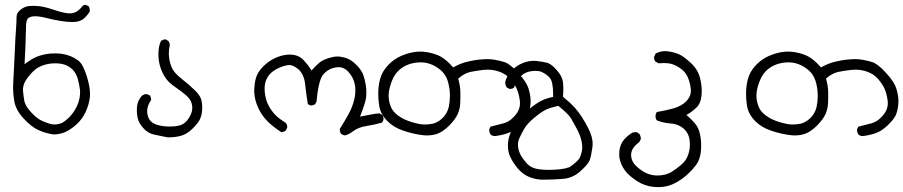

<svg xmlns="http://www.w3.org/2000/svg" viewBox="-20 -455 3684 783"><path d="M329.1 -435.1Q320.3 -435.1 316.4 -430.2Q311 -421.9 297.4 -411.1Q283.7 -400.4 264.6 -400.4Q242.2 -400.4 196.3 -416Q158.2 -429.2 129.4 -430.7Q122.1 -431.2 115.7 -431.2Q96.7 -431.2 86.4 -427.7Q72.8 -423.8 59.6 -411.6Q47.4 -400.4 47.4 -384.3Q47.4 -366.2 45.7 -342.3Q43.9 -318.4 43 -302.2Q41.5 -270 38.6 -208.3Q35.6 -146.5 34.4 -126Q33.2 -105.5 33.2 -97.7Q33.2 -71.8 38.1 -43.5Q43.9 -6.8 75.7 27.3Q106.9 62 136 75.2Q165 88.4 197.8 93.3Q222.7 93.3 244.4 84.2Q266.1 75.2 290.5 53.7Q314.9 32.2 329.1 2Q343.3 -28.3 346.7 -60.5Q347.2 -65.9 347.2 -72.3Q347.2 -101.1 334 -144Q318.4 -193.8 299.3 -208Q269.5 -230 232.9 -235.4Q218.3 -237.3 205.8 -237.3Q193.4 -237.3 184.3 -236.6Q175.3 -235.8 165.5 -233.9Q155.8 -231.9 146.2 -229.2Q136.7 -226.6 127 -222.2Q107.4 -213.4 87.4 -198.7L80.1 -192.9Q85.4 -290 85.4 -322.3Q85.4 -360.8 89.4 -371.6Q94.2 -386.2 114.7 -388.2Q119.1 -388.7 123.5 -388.7Q141.6 -388.7 169.4 -381.6Q197.3 -374.5 225.3 -369.9Q253.4 -365.2 272.9 -365.2Q280.3 -365.2 286.6 -365.7Q310.5 -367.7 325.2 -382.1Q339.8 -396.5 346.2 -409.2Q346.2 -410.6 346.2 -411.6Q346.2 -421.9 341.8 -429.2L330.6 -435.1Q330.1 -435.1 329.1 -435.1ZM203.1 52.7Q192.9 52.7 182.6 49.8Q159.2 42 145 34.7Q127 24.9 105 0.7Q83 -23.4 79.3 -43.2Q75.7 -63 74.2 -81.1Q73.7 -85 73.7 -88.4Q73.7 -103 79.8 -117.2Q85.9 -131.3 106 -154.3Q126.5 -177.7 148.4 -186Q174.8 -196.8 205.1 -196.8Q237.3 -196.8 256.8 -185.5Q267.1 -180.2 275.4 -171.9Q291 -155.8 297.1 -133.5Q303.2 -111.3 306.2 -88.4Q306.6 -83 306.6 -78.9Q306.6 -74.7 306.4 -69.3Q306.2 -64 304.4 -55.2Q302.7 -46.4 299.8 -37.1Q287.1 -1.5 261.7 23.9Q249 36.6 233.9 45.9H233.4Q217.8 52.7 203.1 52.7Z M538.1 -4.9Q538.1 12.2 541.5 26.9Q545.9 46.9 564.9 67.9Q583.5 88.9 609.4 94Q635.3 99.1 662.6 105Q666 105 669.4 105Q694.3 105 716.8 99.1Q741.7 92.8 765.1 69.6Q788.6 46.4 795.4 31.2Q804.7 11.2 804.7 -16.1Q804.7 -29.3 802.2 -43Q798.8 -63.5 774.4 -87.2Q750 -110.8 721.2 -133.3Q691.9 -156.2 682.6 -175.3Q673.3 -193.8 669.9 -217.8Q668.5 -227.5 668.5 -233.4Q668.5 -251.5 671.4 -265.6Q672.4 -269 672.4 -271Q672.4 -272.9 671.9 -275.4Q671.4 -281.7 667 -287.6L655.8 -294.4Q655.3 -294.4 654.8 -294.4Q644 -294.4 636.2 -287.6Q626 -266.1 626 -233.9Q626 -202.6 636.2 -174.3Q646.5 -147 660.6 -129.9Q672.4 -115.7 689 -104Q717.3 -84.5 737.8 -67.4Q758.8 -49.3 762.7 -29.3Q764.2 -22 764.2 -17.6Q764.2 -3.4 760.3 5.9Q753.9 22.9 742.7 36.6Q731 50.8 713.9 56.2Q696.8 61 671.1 61Q645.5 61 623 54.7Q598.6 47.9 588.9 31.7Q580.1 16.6 580.1 -2.4Q580.1 -23.4 596.2 -47.4Q596.2 -48.3 596.2 -48.8Q596.2 -58.6 590.8 -65.9L579.6 -70.8Q578.1 -71.3 576.7 -71.3Q575.2 -71.3 573.2 -71Q571.3 -70.8 568.4 -69.8Q563.5 -68.4 558.6 -64.5Q540.5 -43.9 538.6 -19Q538.1 -11.7 538.1 -4.9Z M1543.9 28.8Q1543.9 19.5 1538.6 13.2L1527.3 7.3Q1510.7 8.3 1494.1 11.7Q1477.5 15.1 1448.2 20.5Q1460 -9.8 1465.6 -27.1Q1471.2 -44.4 1472.7 -55.7Q1474.1 -66.9 1474.1 -79.1Q1474.1 -91.3 1472.2 -105Q1468.3 -130.9 1461.4 -149.9Q1454.1 -168.5 1438 -185.5Q1421.9 -202.6 1407.7 -210.9Q1394 -219.2 1371.6 -223.1Q1364.7 -224.6 1356.9 -224.6Q1341.3 -224.6 1324.2 -219.2Q1297.9 -211.9 1283.7 -200.2Q1268.6 -188 1254.4 -171.9L1250.5 -167.5L1247.1 -172.4Q1236.8 -189.9 1218.3 -209.5Q1197.3 -232.4 1161.6 -232.4Q1139.6 -232.4 1114.7 -223.6Q1081.1 -211.4 1054.7 -185.5Q1033.7 -164.1 1026.4 -145Q1019 -126 1017.1 -94.2Q1016.6 -90.3 1016.6 -85.9Q1016.6 -58.6 1027.3 -28.8Q1042 10.7 1071.3 40Q1093.3 62 1127.9 84.5Q1137.2 82.5 1145 78.1L1150.9 65.9Q1151.4 64.5 1151.4 62.5Q1151.4 52.7 1144.5 45.4Q1111.3 24.9 1095.7 5.9Q1080.1 -13.2 1071 -33.9Q1062 -54.7 1059.6 -81.1Q1059.1 -87.9 1059.1 -93.8Q1059.1 -112.8 1064.9 -127Q1072.3 -146 1086.4 -158.7Q1105.5 -175.3 1135.3 -185.1Q1151.9 -189.9 1159.2 -189.9Q1175.8 -189.9 1196.3 -172.9Q1220.2 -152.8 1224.6 -109.4Q1229 -69.3 1235.4 -30.3L1246.1 -24.9Q1247.1 -24.9 1248 -24.9Q1257.8 -24.9 1265.1 -30.3L1271 -41.5Q1278.8 -128.9 1298.8 -151.9Q1318.8 -174.8 1349.1 -180.2Q1355 -181.2 1360.4 -181.2Q1381.8 -181.2 1398.4 -164.6Q1421.9 -139.6 1427.2 -109.9Q1429.2 -98.1 1429.2 -83.5Q1429.2 -68.8 1425.3 -51.8Q1418 -19 1400.9 11.5Q1383.8 42 1365.7 70.8Q1365.7 71.8 1365.7 74Q1365.7 76.2 1366.2 79.1Q1367.2 85.9 1371.1 90.8Q1377.9 96.2 1386.7 97.2Q1400.9 94.2 1420.4 80.1Q1441.4 64 1474.6 58.8Q1507.8 53.7 1538.1 44.9L1543.5 34.7Q1543.9 31.7 1543.9 28.8Z M2144 -41Q2144 -62.5 2137.2 -87.4Q2128.9 -120.1 2094.2 -156.7Q2074.7 -178.2 2061.5 -188Q2048.3 -197.8 2040.5 -200.7Q2020.5 -207.5 1996.6 -211.4Q1981.9 -213.9 1968.3 -213.9Q1929.7 -213.9 1887.2 -203.6Q1858.9 -197.3 1831.1 -181.6L1828.1 -180.2Q1819.8 -189.5 1814 -195.3Q1790 -219.2 1767.6 -229Q1740.2 -240.7 1707.5 -244.1Q1700.7 -244.6 1693.8 -244.6Q1667 -244.6 1636.7 -234.9Q1598.1 -222.7 1572 -198.5Q1545.9 -174.3 1535.2 -147.9Q1522.5 -116.2 1522.5 -72.3Q1522.5 -47.9 1526.4 -23.4Q1531.7 10.3 1560.1 39.1Q1585.4 64.5 1623.3 77.4Q1661.1 90.3 1696.3 95.2Q1710 97.2 1717.8 97.2Q1725.6 97.2 1729 97.2Q1744.6 96.2 1757.6 92.5Q1770.5 88.9 1783.7 80.3Q1796.9 71.8 1810.5 58.6Q1836.9 31.7 1846.4 10.5Q1856 -10.7 1856.9 -34.7Q1857.9 -59.6 1857.4 -82.3Q1856.9 -105 1848.6 -134.3L1850.6 -136.2Q1874 -156.2 1897.9 -161.6Q1921.4 -166.5 1951.2 -169.9Q1959.5 -170.9 1967.8 -170.9Q1990.2 -170.9 2012.2 -164.1Q2042.5 -154.3 2060.8 -133.1Q2079.1 -111.8 2087.6 -92.5Q2096.2 -73.2 2100.1 -43.5Q2100.6 -38.6 2100.6 -33.7Q2100.6 -3.4 2073.7 23.4Q2055.2 42.5 2032.2 48.3Q2006.8 54.7 1980.5 61.5L1975.1 72.3Q1975.1 73.2 1975.1 74.7Q1975.1 85.4 1981 93.8Q1987.3 99.1 1996.1 100.1Q2024.4 97.2 2049.8 88.4Q2074.7 80.1 2099.1 57.1Q2123.5 33.7 2131.8 17.1Q2140.1 0.5 2143.1 -26.9Q2144 -33.7 2144 -41ZM1746.1 49.3Q1728.5 52.7 1714.1 52.7Q1699.7 52.7 1689.7 50.5Q1679.7 48.3 1671.4 46.4Q1639.6 38.1 1618.2 25.9Q1583.5 5.9 1573.2 -21.5Q1564.9 -43 1564.9 -64.7Q1564.9 -86.4 1574.2 -114.3Q1585 -145 1599.6 -161.1Q1630.4 -195.3 1683.1 -200.2Q1689.9 -200.7 1695.8 -200.7Q1737.8 -200.7 1774.9 -170.9Q1795.9 -153.8 1804.7 -128.4Q1814.9 -98.1 1814.9 -63.5Q1814.9 -42 1810.5 -21Q1803.2 13.7 1773.9 35.6Q1760.7 44.9 1746.1 49.3Z M2163.6 -166Q2178.2 -166 2187.5 -162.1Q2206.5 -154.3 2221.2 -138.7Q2235.8 -123 2235.8 -70.3Q2235.8 -66.9 2235.8 -60.1L2232.4 -59.1Q2198.7 -52.7 2170.4 -34.2Q2139.6 -14.2 2114.5 12Q2089.4 38.1 2072.3 66.2Q2055.2 94.2 2051.8 126.5Q2051.3 132.8 2051.3 139.2Q2051.3 164.1 2061 185.1Q2074.2 212.4 2094.2 234.9Q2113.8 256.8 2138.4 266.8Q2163.1 276.9 2191.4 277.8Q2235.4 277.8 2276.4 274.4Q2316.4 271 2347.7 242.7Q2378.9 214.4 2385.3 197.3Q2391.1 179.7 2396 145Q2397 138.7 2397 132.3Q2397 103.5 2379.4 68.8Q2353 16.6 2324.7 -15.1Q2305.2 -36.6 2275.9 -60.5Q2277.3 -78.6 2277.3 -92.8Q2277.3 -106.9 2275.9 -119.6Q2272.5 -147.5 2242.2 -178.2Q2224.1 -195.8 2210.4 -199.2Q2192.4 -203.6 2167 -206.5Q2162.1 -207 2156.7 -207Q2136.2 -207 2113.8 -198.7Q2085.4 -187.5 2065.4 -166Q2045.4 -144.5 2040.5 -120.6Q2040.5 -119.1 2040.5 -116Q2040.5 -112.8 2042 -107.7Q2043.5 -102.5 2046.9 -98.1L2058.1 -92.3Q2058.6 -92.3 2060.5 -92.3Q2062.5 -92.3 2064.9 -92.8Q2071.3 -93.8 2076.2 -97.2Q2082.5 -117.2 2098.1 -137.2Q2114.7 -159.2 2143.6 -164.1Q2154.3 -166 2163.6 -166ZM2175.3 234.9Q2146.5 230.5 2130.1 213.1Q2113.8 195.8 2104.5 179.2Q2095.2 162.6 2092.8 144Q2092.3 139.6 2092.3 135.3Q2092.3 121.1 2098.6 107.4Q2106.4 90.8 2117.2 71.3Q2128.4 50.8 2158.7 25.4Q2189 0 2208 -8.5Q2227.1 -17.1 2256.8 -23.4Q2298.3 9.8 2309.3 28.8Q2320.3 47.9 2329.6 65.2Q2338.9 82.5 2343.3 93.8Q2354.5 122.1 2354.5 145.5Q2354.5 159.7 2349.6 174.3Q2347.2 182.1 2344.2 188.5Q2336.4 203.1 2302.7 226.6Q2285.2 232.9 2267.1 234.9Q2238.8 237.8 2218 237.8Q2197.3 237.8 2175.3 234.9Z M2664.1 308.1Q2697.8 308.1 2725.1 295.4Q2762.2 278.3 2792.5 247.6Q2818.8 221.2 2827.6 202.9Q2836.4 184.6 2838.9 155.8Q2839.4 147.5 2839.4 140.1Q2839.4 132.8 2838.9 122.3Q2838.4 111.8 2835.4 96.2Q2830.1 65.4 2812.5 46.4Q2794.9 26.9 2784.2 18.1L2779.3 14.2L2784.7 10.7Q2801.3 1.5 2819.8 -16.1Q2837.4 -32.2 2840.8 -64.5Q2841.8 -73.7 2841.8 -83Q2841.8 -107.9 2835.4 -134.3Q2827.1 -170.4 2798.1 -197.5Q2769 -224.6 2750 -233.2Q2731 -241.7 2704.6 -245.6Q2698.7 -246.6 2692.4 -246.6Q2673.3 -246.6 2653.8 -236.8L2647.9 -224.1Q2647.5 -222.2 2647.5 -220.2Q2647.5 -210.4 2653.3 -203.6L2666 -196.8Q2676.8 -197.8 2686 -197.8Q2711.4 -197.8 2725.6 -191.9Q2750 -182.6 2768.1 -165Q2781.2 -151.4 2787.6 -133.3Q2795.4 -112.3 2797.4 -88.9Q2797.4 -86.4 2797.4 -84Q2797.4 -61 2778.1 -41.5Q2758.8 -22 2726.1 -12.9Q2693.4 -3.9 2658.2 2L2653.8 12.7Q2653.3 15.6 2653.3 18.6Q2653.3 27.8 2658.2 35.6Q2684.6 46.4 2713.4 48.3Q2749 50.8 2772 73.2Q2789.6 91.3 2792.5 117.7Q2793.5 125.5 2793.5 133.3Q2793.5 153.8 2787.6 172.9Q2779.3 198.7 2759.5 215.8Q2739.7 232.9 2718.8 246.1Q2693.8 260.7 2662.1 260.7Q2640.6 260.7 2622.6 253.9Q2601.1 246.1 2577.6 225.1Q2553.7 203.6 2553.7 176.8Q2553.7 148.9 2586.4 125L2593.3 112.8Q2593.3 112.3 2593.3 111.3Q2593.3 99.6 2586.9 90.3L2575.2 83.5L2560.1 85.4Q2541.5 95.7 2525.4 113.8Q2509.3 131.8 2505.9 160.6Q2505.4 167 2505.4 170.4Q2505.4 173.8 2505.4 178Q2505.4 182.1 2506.3 189Q2508.8 203.1 2514.6 216.3Q2526.9 243.2 2549.3 262.2Q2571.8 281.2 2594.7 293Q2625.5 308.1 2664.1 308.1Z M3644 -41Q3644 -62.5 3637.2 -87.4Q3628.9 -120.1 3594.2 -156.7Q3574.7 -178.2 3561.5 -188Q3548.3 -197.8 3540.5 -200.7Q3520.5 -207.5 3496.6 -211.4Q3481.9 -213.9 3468.3 -213.9Q3429.7 -213.9 3387.2 -203.6Q3358.9 -197.3 3331.1 -181.6L3328.1 -180.2Q3319.8 -189.5 3314 -195.3Q3290 -219.2 3267.6 -229Q3240.2 -240.7 3207.5 -244.1Q3200.7 -244.6 3193.8 -244.6Q3167 -244.6 3136.7 -234.9Q3098.1 -222.7 3072 -198.5Q3045.9 -174.3 3035.2 -147.9Q3022.5 -116.2 3022.5 -72.3Q3022.5 -47.9 3026.4 -23.4Q3031.7 10.3 3060.1 39.1Q3085.4 64.5 3123.3 77.4Q3161.1 90.3 3196.3 95.2Q3210 97.2 3217.8 97.2Q3225.6 97.2 3229 97.2Q3244.6 96.2 3257.6 92.5Q3270.5 88.9 3283.7 80.3Q3296.9 71.8 3310.5 58.6Q3336.9 31.7 3346.4 10.5Q3356 -10.7 3356.9 -34.7Q3357.9 -59.6 3357.4 -82.3Q3356.9 -105 3348.6 -134.3L3350.6 -136.2Q3374 -156.2 3397.9 -161.6Q3421.4 -166.5 3451.2 -169.9Q3459.5 -170.9 3467.8 -170.9Q3490.2 -170.9 3512.2 -164.1Q3542.5 -154.3 3560.8 -133.1Q3579.1 -111.8 3587.6 -92.5Q3596.2 -73.2 3600.1 -43.5Q3600.6 -38.6 3600.6 -33.7Q3600.6 -3.4 3573.7 23.4Q3555.2 42.5 3532.2 48.3Q3506.8 54.7 3480.5 61.5L3475.1 72.3Q3475.1 73.2 3475.1 74.7Q3475.1 85.4 3481 93.8Q3487.3 99.1 3496.1 100.1Q3524.4 97.2 3549.8 88.4Q3574.7 80.1 3599.1 57.1Q3623.5 33.7 3631.8 17.1Q3640.1 0.5 3643.1 -26.9Q3644 -33.7 3644 -41ZM3246.1 49.3Q3228.5 52.7 3214.1 52.7Q3199.7 52.7 3189.7 50.5Q3179.7 48.3 3171.4 46.4Q3139.6 38.1 3118.2 25.9Q3083.5 5.9 3073.2 -21.5Q3064.9 -43 3064.9 -64.7Q3064.9 -86.4 3074.2 -114.3Q3085 -145 3099.6 -161.1Q3130.4 -195.3 3183.1 -200.2Q3189.9 -200.7 3195.8 -200.7Q3237.8 -200.7 3274.9 -170.9Q3295.9 -153.8 3304.7 -128.4Q3314.9 -98.1 3314.9 -63.5Q3314.9 -42 3310.5 -21Q3303.2 13.7 3273.9 35.6Q3260.7 44.9 3246.1 49.3Z"/></svg>

Font: Bakudai
Style: Light
Weight: 300
Version: Version 1.48